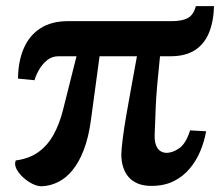

<svg xmlns="http://www.w3.org/2000/svg" viewBox="-20 -616 749 645"><path d="M123.5 9.5Q108.5 11 90.8 2.5Q73 -6 57.8 -20Q42.5 -34 35 -49.2Q27.5 -64.5 33 -77Q78 -83 108.8 -105Q139.5 -127 159.5 -162.8Q179.5 -198.5 191.5 -246L237 -427H176Q154.5 -427 138.2 -413.8Q122 -400.5 111.2 -381.8Q100.5 -363 96 -346.5L40.5 -352Q41 -410 59.8 -453.5Q78.5 -497 115.8 -521Q153 -545 209 -545H557.5Q592.5 -545 611.5 -555.8Q630.5 -566.5 638 -595.5H699Q697.5 -543.5 682 -505.8Q666.5 -468 634.8 -447.5Q603 -427 552.5 -427H517.5Q511.5 -370 508 -329Q504.5 -288 503.2 -258Q502 -228 501.2 -205.2Q500.5 -182.5 499.5 -162.5Q498.5 -135 508.5 -119.2Q518.5 -103.5 539 -102.5Q560.5 -102.5 582.8 -118.5Q605 -134.5 618.5 -178L672.5 -175Q666.5 -141 653 -108.5Q639.5 -76 617.2 -49.5Q595 -23 563.2 -7.2Q531.5 8.5 488.5 8.5Q462.5 8.5 443.5 0.8Q424.5 -7 412.2 -21Q400 -35 393.8 -54.5Q387.5 -74 387.5 -97.5Q388.5 -121 392.8 -154Q397 -187 404.2 -228.5Q411.5 -270 420.5 -319.8Q429.5 -369.5 440 -427H314.5L285.5 -213Q277.5 -153.5 261.2 -111.8Q245 -70 223.2 -43.8Q201.5 -17.5 175.8 -4.8Q150 8 123.5 9.5Z"/></svg>

Font: Merriweather 48pt ExtraBold
Style: Regular
Weight: 800
Version: Version 2.100